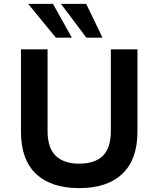

<svg xmlns="http://www.w3.org/2000/svg" viewBox="-20 -959 816 989"><path d="M388 10Q243 10 165.5 -63.5Q88 -137 88 -280V-705H225V-285Q225 -197 267 -156.5Q309 -116 388 -116Q469 -116 510 -156.5Q551 -197 551 -285V-705H688V-280Q688 -138 610.5 -64Q533 10 388 10ZM425 -765 294 -939H424L508 -765ZM268 -765 125 -939H253L350 -765Z"/></svg>

Font: Nunito Sans 7pt
Style: Bold
Weight: 700
Designer: Vernon Adams
Foundry: Vernon Adams
Version: Version 3.101;gftools[0.9.27]